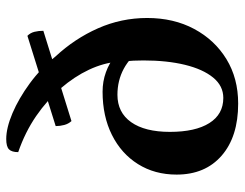

<svg xmlns="http://www.w3.org/2000/svg" viewBox="-102 -652 766 601"><g transform="rotate(-90 280.5 -351.0)"><path d="M257.4 12Q153.8 12 94.4 -39.6Q35 -91.2 35 -180.6Q35 -249.2 67.8 -301.5Q100.5 -353.8 159.1 -383.1Q217.6 -412.4 294.5 -412.4Q326.5 -412.4 355.3 -402Q384.1 -391.7 404.6 -374.1L388.3 -365.1Q384.6 -409.3 363.3 -454.9Q341.9 -500.4 305.3 -543Q268.6 -585.6 218.3 -620.3Q167.9 -654.9 105.3 -676.5Q105.3 -696.7 114 -705.3Q122.7 -714 146.3 -714Q181 -714 227.1 -694.5Q273.2 -674.9 320.5 -640.3Q367.8 -605.6 404.8 -559.7Q460.7 -499.6 492.9 -426.7Q525.2 -353.7 525.2 -272.8Q525.2 -189.7 490.8 -125.5Q456.4 -61.4 396.4 -24.7Q336.4 12 257.4 12ZM275 -34.5Q312.6 -34.5 338.7 -66.3Q364.8 -98.1 378.6 -154.5Q392.3 -210.9 392.3 -284.4Q392.3 -301.2 391.6 -315.9Q390.8 -330.6 388.8 -343.6L435.4 -283.5Q402.8 -326.5 366.1 -346.2Q329.3 -365.9 284.8 -365.9Q229.4 -365.9 199.1 -323Q168.7 -280 168.7 -201.6Q168.7 -122.1 196.2 -78.3Q223.7 -34.5 275 -34.5ZM186.8 -559.2 469.4 -647.7Q478.7 -638.5 481.9 -625.7Q485.1 -612.9 485.1 -597.8L202.5 -509.8Q193.7 -519.4 190.3 -532.5Q186.8 -545.6 186.8 -559.2Z"/></g></svg>

Font: Petrona
Style: Regular
Weight: 400
Designer: Ringo R. Seeber
Foundry: Ringo R. Seeber
Version: Version 2.001; ttfautohint (v1.8.3)